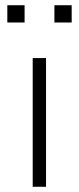

<svg xmlns="http://www.w3.org/2000/svg" viewBox="-20 -714 301 734"><path d="M105 0V-492H156V0ZM188 -628V-694H254V-628ZM8 -628V-694H74V-628Z"/></svg>

Font: Nunito Sans 7pt ExtraLight
Style: Regular
Weight: 250
Designer: Vernon Adams
Foundry: Vernon Adams
Version: Version 3.101;gftools[0.9.27]